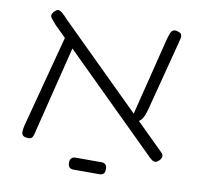

<svg xmlns="http://www.w3.org/2000/svg" viewBox="-77 -655 896 852"><g transform="rotate(10 371.0 -229.5)"><path d="M676 7Q668 15 661 16.5Q654 18 648 14.5Q642 11 634 4L118 -505Q106 -519 98.5 -528Q91 -537 92 -545Q93 -553 103 -563Q113 -573 121 -571.5Q129 -570 139 -561.5Q149 -553 161 -539L677 -30Q684 -24 685.5 -17.5Q687 -11 684.5 -5Q682 1 676 7ZM74 10Q64 8 59.5 2Q55 -4 55.5 -14.5Q56 -25 59 -39L173 -471L219 -452L115 -33Q111 -12 106.5 -2Q102 8 95 10Q88 12 74 10ZM541 -138 520 -146 616 -531Q620 -545 624 -555.5Q628 -566 636 -570.5Q644 -575 659 -570Q670 -567 673.5 -560Q677 -553 675 -543Q673 -533 669 -518L590 -214Q585 -194 579.5 -180Q574 -166 565 -156.5Q556 -147 541 -138ZM308 114Q283 114 283 89V85Q283 73 289.5 66.5Q296 60 308 60H424Q449 60 449 85V89Q449 114 424 114Z"/></g></svg>

Font: Fredoka SemiExpanded Light
Style: Regular
Weight: 300
Width: 6
Designer: Ben Nathan
Foundry: Milena B. Brandão, Ben Nathan
Version: Version 2.001